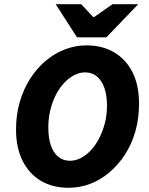

<svg xmlns="http://www.w3.org/2000/svg" viewBox="-20 -878 705 910"><path d="M305 12Q230 12 174.5 -20.5Q119 -53 87.5 -115Q56 -177 56 -264Q56 -335 74 -396Q92 -457 123.5 -506Q155 -555 197.5 -590.5Q240 -626 289 -644.5Q338 -663 390 -663Q465 -663 521 -630Q577 -597 608 -535.5Q639 -474 639 -387Q639 -316 621.5 -255Q604 -194 572 -145Q540 -96 498 -60.5Q456 -25 407 -6.5Q358 12 305 12ZM312 -116Q337 -116 362 -128.5Q387 -141 409.5 -164.5Q432 -188 449 -220.5Q466 -253 476.5 -292.5Q487 -332 487 -378Q487 -427 474.5 -462Q462 -497 439 -516Q416 -535 383 -535Q358 -535 333 -522.5Q308 -510 285.5 -486.5Q263 -463 246 -430.5Q229 -398 219 -358.5Q209 -319 209 -273Q209 -224 221 -189Q233 -154 256 -135Q279 -116 312 -116ZM345 -701 244 -858H365L422 -797H426L513 -858H635L484 -701Z"/></svg>

Font: Source Sans 3 ExtraBold
Style: Italic
Weight: 800
Italic angle: -11°
Version: Version 3.052;hotconv 1.1.0;makeotfexe 2.6.0